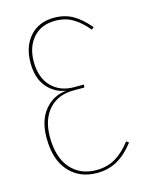

<svg xmlns="http://www.w3.org/2000/svg" viewBox="-108 -758 636 834"><g transform="rotate(-15 210.0 -341.0)"><path d="M373 -607 363 -598Q331 -637 297 -657Q263 -677 218 -677Q155 -677 119 -636Q83 -595 83 -529Q83 -457 122 -417Q161 -377 223 -377H268L266 -364H220Q149 -365 107.5 -319.5Q66 -274 66 -195Q66 -104 109 -54Q152 -4 225 -4Q273 -4 310 -25.5Q347 -47 381 -91L392 -83Q356 -36 315.5 -13.5Q275 9 225 9Q146 9 98.5 -44Q51 -97 51 -195Q51 -274 89.5 -320Q128 -366 187 -371Q135 -379 101.5 -419Q68 -459 68 -528Q68 -601 108 -646Q148 -691 217 -691Q265 -691 301.5 -670Q338 -649 373 -607Z"/></g></svg>

Font: Fira Sans Compressed Hair
Style: Regular
Weight: 100
Width: 1
Designer: bBox Type GmbH & Carrois Corporate GbR & Edenspiekermann AG
Foundry: bBox Type GmbH & Carrois Corporate GbR & Edenspiekermann AG
Version: Version 4.301